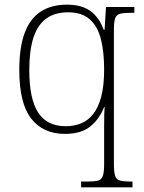

<svg xmlns="http://www.w3.org/2000/svg" viewBox="-20 -566 621 826"><path d="M329 240V215H358Q386 215 401.5 211Q417 207 422.5 190.5Q428 174 428 139V33Q428 4 428 -24Q428 -52 428.5 -73.5Q429 -95 430 -106H428Q408 -54 368.5 -22Q329 10 259 10Q166 10 114.5 -55.5Q63 -121 63 -265Q63 -362 86 -424Q109 -486 155 -516Q201 -546 268 -546Q331 -546 369 -518.5Q407 -491 426 -438H430L436 -536H558V-511H548Q514 -511 497.5 -507Q481 -503 475.5 -487.5Q470 -472 470 -438V139Q470 175 475.5 191Q481 207 496.5 211Q512 215 540 215H550V240ZM263 -23Q297 -23 327 -34.5Q357 -46 379.5 -73.5Q402 -101 415 -148.5Q428 -196 428 -267Q428 -343 414 -398Q400 -453 366 -483Q332 -513 273 -513Q215 -513 178 -485.5Q141 -458 123.5 -403Q106 -348 106 -264Q106 -141 144 -82Q182 -23 263 -23Z"/></svg>

Font: Noto Serif Hebrew ExtraLight
Style: Regular
Weight: 250
Version: Version 2.003